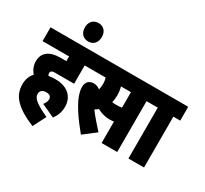

<svg xmlns="http://www.w3.org/2000/svg" viewBox="-193 -1143 1711 1599"><g transform="rotate(30 662.0 -343.5)"><path d="M266 -39 393 19C421 -19 436 -59 436 -109C436 -195 379 -268 252 -268C229 -268 208 -266 187 -263C182 -270 180 -278 180 -285C180 -304 192 -313 218 -313H405V-489H466V-622H0V-489H255V-444H201C92 -444 35 -399 35 -316C35 -278 48 -244 76 -209C50 -182 34 -144 34 -95C34 15 101 91 281 166L344 42C226 -13 184 -45 184 -88C184 -118 204 -136 241 -136C275 -136 290 -120 290 -96C290 -77 282 -59 266 -39Z M248 -765C248 -713 278 -676 330 -676C381 -676 411 -713 411 -765C411 -816 381 -853 330 -853C278 -853 248 -816 248 -765Z M666 26 783 -64C737 -116 695 -161 658 -212C669 -218 680 -226 690 -234C721 -217 761 -203 809 -203C822 -203 836 -204 850 -206V0H1000V-489H1066V-622H454V-489H607C612 -472 615 -454 615 -434C615 -410 612 -392 608 -376C589 -390 569 -398 547 -398C503 -398 475 -371 475 -322C475 -298 481 -269 495 -233C521 -169 574 -85 666 26ZM797 -336C782 -336 769 -337 757 -339C762 -360 765 -382 765 -406C765 -436 762 -463 754 -489H850V-340C834 -337 817 -336 797 -336Z M1258 -489H1324V-622H1054V-489H1108V0H1258Z"/></g></svg>

Font: Noto Sans Devanagari ExtraCondensed Black
Style: Regular
Weight: 900
Width: 2
Designer: Jelle Bosma - Monotype Design Team
Foundry: Monotype Imaging Inc.
Version: Version 2.004